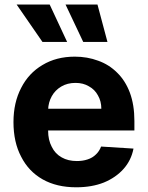

<svg xmlns="http://www.w3.org/2000/svg" viewBox="-20 -797 638 828"><path d="M308.6 10.7Q224.6 10.7 164.1 -23.4Q103.5 -57.6 71.3 -121.1Q38.1 -183.6 38.1 -270.5Q38.1 -354.5 71.3 -418Q103.5 -481.4 163.1 -516.6Q222.7 -552.7 302.7 -552.7Q356.4 -552.7 403.3 -535.2Q450.2 -518.6 485.4 -483.4Q520.5 -449.2 540 -397.5Q559.6 -344.7 559.6 -275.4Q559.6 -261.7 559.6 -234.4Q444.3 -234.4 98.6 -234.4Q98.6 -257.8 98.6 -328.1Q178.7 -328.1 417 -328.1Q417 -360.4 402.3 -385.7Q388.7 -411.1 363.3 -424.8Q338.9 -439.5 305.7 -439.5Q270.5 -439.5 244.1 -423.8Q217.8 -408.2 203.1 -381.8Q188.5 -355.5 187.5 -323.2Q187.5 -293 187.5 -233.4Q187.5 -193.4 203.1 -164.1Q217.8 -133.8 246.1 -118.2Q273.4 -102.5 311.5 -102.5Q336.9 -102.5 357.4 -109.4Q378.9 -116.2 393.6 -130.9Q408.2 -144.5 416 -165Q462.9 -162.1 555.7 -156.2Q545.9 -105.5 512.7 -68.4Q479.5 -31.2 427.7 -9.8Q376 10.7 308.6 10.7ZM163.1 -616.2Q135.7 -656.2 51.8 -777.3Q87.9 -777.3 194.3 -777.3Q212.9 -737.3 269.5 -616.2Q243.2 -616.2 163.1 -616.2ZM338.9 -616.2Q319.3 -656.2 262.7 -777.3Q296.9 -777.3 400.4 -777.3Q411.1 -737.3 443.4 -616.2Q417 -616.2 338.9 -616.2Z"/></svg>

Font: DeepSea
Style: Bold
Weight: 700
Designer: Stem
Version: Version 3.019;git-0a5106e0b